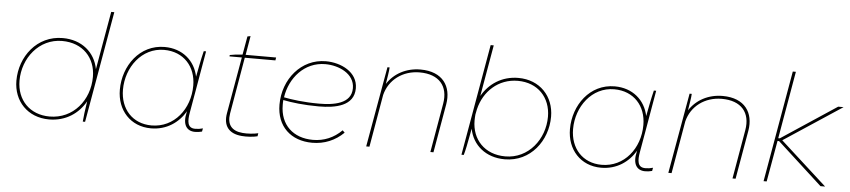

<svg xmlns="http://www.w3.org/2000/svg" viewBox="-43 -975 5476 1237"><g transform="rotate(5 2695.0 -356.5)"><path d="M513 0H528L654 -720H634L568 -344C548 -451 462 -525 338 -525C171 -525 64 -381 64 -226C64 -94 156 5 295 5C403 5 485 -52 530 -133C521 -79 515 -26 513 0ZM336 -506C470 -506 553 -415 553 -293C553 -141 449 -14 297 -14C168 -14 84 -103 84 -228C84 -373 186 -506 336 -506Z M1239 3C1256 3 1268 1 1284 -3L1288 -24C1270 -19 1257 -17 1238 -17C1187 -17 1185 -62 1195 -118L1213 -221C1215 -230 1217 -240 1218 -249L1265 -520H1250C1236 -464 1226 -408 1215 -352C1194 -454 1113 -525 997 -525C836 -525 733 -381 733 -226C733 -94 821 5 954 5C1055 5 1132 -49 1177 -126L1175 -119C1155 -36 1186 3 1239 3ZM995 -506C1123 -506 1202 -415 1202 -293C1202 -141 1102 -14 956 -14C833 -14 753 -103 753 -228C753 -373 851 -506 995 -506Z M1541 3C1574 6 1616 3 1643 -4L1646 -24C1619 -17 1574 -14 1545 -17C1473 -23 1442 -64 1454 -135L1517 -501H1715L1718 -520H1521L1542 -643L1522 -639L1501 -520C1476 -519 1437 -514 1419 -510L1418 -501H1498L1434 -136C1419 -53 1457 -4 1541 3Z M1997 7C2076 7 2145 -22 2200 -76L2186 -90C2135 -39 2072 -12 2000 -12C1873 -12 1787 -90 1787 -220C1787 -230 1787 -241 1788 -251C1842 -240 1922 -230 2019 -230C2127 -230 2247 -252 2247 -367C2247 -472 2138 -524 2040 -524C1880 -524 1766 -384 1766 -220C1766 -79 1859 7 1997 7ZM1791 -269C1810 -396 1903 -505 2038 -505C2125 -505 2228 -460 2228 -366C2228 -264 2112 -248 2019 -248C1921 -248 1840 -259 1791 -269Z M2346 0H2367L2426 -340C2451 -440 2539 -505 2648 -505C2774 -505 2836 -432 2816 -317L2761 0H2781L2836 -315C2856 -432 2796 -524 2652 -524C2560 -524 2482 -482 2437 -412C2444 -458 2451 -493 2452 -520H2438Z M2962 0H2977C2985 -26 2996 -80 3006 -135L3013 -173C3033 -68 3119 5 3242 5C3409 5 3516 -139 3516 -294C3516 -426 3424 -525 3285 -525C3177 -525 3096 -468 3050 -388L3108 -720H3088ZM3244 -14C3110 -14 3027 -105 3027 -227C3027 -240 3028 -253 3029 -266L3036 -301C3064 -418 3157 -506 3283 -506C3412 -506 3496 -417 3496 -292C3496 -147 3394 -14 3244 -14Z M4150 3C4167 3 4179 1 4195 -3L4199 -24C4181 -19 4168 -17 4149 -17C4098 -17 4096 -62 4106 -118L4124 -221C4126 -230 4128 -240 4129 -249L4176 -520H4161C4147 -464 4137 -408 4126 -352C4105 -454 4024 -525 3908 -525C3747 -525 3644 -381 3644 -226C3644 -94 3732 5 3865 5C3966 5 4043 -49 4088 -126L4086 -119C4066 -36 4097 3 4150 3ZM3906 -506C4034 -506 4113 -415 4113 -293C4113 -141 4013 -14 3867 -14C3744 -14 3664 -103 3664 -228C3664 -373 3762 -506 3906 -506Z M4300 0H4321L4380 -340C4405 -440 4493 -505 4602 -505C4728 -505 4790 -432 4770 -317L4715 0H4735L4790 -315C4810 -432 4750 -524 4606 -524C4514 -524 4436 -482 4391 -412C4398 -458 4405 -493 4406 -520H4392Z M4936 0 4983 -266H4993L5284 0H5314L5013 -273L5388 -520H5353L4996 -284H4986L5062 -720H5042L4916 0Z"/></g></svg>

Font: Fixel Display Thin
Style: Italic
Weight: 100
Italic angle: -10°
Designer: AlfaBravo + MacPaw
Foundry: Kyrylo Tkachov, Marchela Mozhyna, Serhii Makarenko, Maria Weinstein, Zakhar Kryvoshyya
Version: Version 1.210;Glyphs 3.2 (3217)